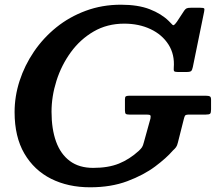

<svg xmlns="http://www.w3.org/2000/svg" viewBox="-20 -783 934 816"><path d="M527 -376Q518 -376 514.5 -373.2Q511 -370.5 511 -360.5V-314Q511 -302 514.8 -299Q518.5 -296 530.5 -296H604Q615.5 -296 618.5 -293.2Q621.5 -290.5 619.5 -279.5L591.5 -178.5Q588 -164 583.5 -157.2Q579 -150.5 570 -142Q530.5 -106 485.5 -87.8Q440.5 -69.5 376 -69.5Q316 -69.5 276.8 -98.8Q237.5 -128 218.2 -181.5Q199 -235 199 -308Q199 -373.5 220 -439.8Q241 -506 281 -561Q321 -616 378.2 -649.2Q435.5 -682.5 508 -682.5Q570.5 -682.5 619.8 -659.2Q669 -636 696 -593.8Q723 -551.5 718.5 -495Q717.5 -484 720.2 -480.5Q723 -477 736 -477H772.5Q788 -477 792.5 -481.2Q797 -485.5 799.5 -498L847.5 -733Q850 -744.5 847.5 -747.2Q845 -750 832 -750H790.5Q778.5 -750 773.2 -747.5Q768 -745 763 -738L731.5 -690Q723 -678.5 719.2 -676.5Q715.5 -674.5 711.2 -679.5Q707 -684.5 697.5 -693.5Q666 -724.5 616.2 -743.8Q566.5 -763 494 -763Q414 -763 344.5 -737.2Q275 -711.5 219.5 -666.8Q164 -622 124.2 -563.5Q84.5 -505 63.2 -439.2Q42 -373.5 42 -306.5Q42 -201.5 83.5 -130.5Q125 -59.5 197.2 -23.2Q269.5 13 363 13Q452 13 521.2 -13Q590.5 -39 639 -75.2Q687.5 -111.5 714.5 -143Q723.5 -151 728.2 -157.5Q733 -164 736 -177L761 -276Q763.5 -286.5 766.2 -291.2Q769 -296 783 -296H854Q869 -296 873 -299.8Q877 -303.5 877 -318V-359Q877 -370.5 872.2 -373.2Q867.5 -376 857 -376Z"/></svg>

Font: Besley SemiBold
Style: Italic
Weight: 600
Italic angle: -13°
Designer: Owen Earl
Foundry: indestructible type*
Version: Version 2.001